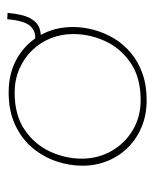

<svg xmlns="http://www.w3.org/2000/svg" viewBox="34 -464 435 544"><g transform="rotate(-90 252.0 -191.5)"><path d="M240 6Q200 6 166.5 -7.5Q133 -21 108 -45.5Q83 -70 69 -103.5Q55 -137 55 -176Q55 -213 67.5 -250Q80 -287 105.5 -317.5Q131 -348 170.5 -366.5Q210 -385 263 -385Q317 -385 358.5 -361.5Q400 -338 424 -296.5Q448 -255 448 -203Q448 -174 440 -144Q432 -114 416 -87Q400 -60 375 -39Q350 -18 316.5 -6Q283 6 240 6ZM241 -11Q305 -11 346.5 -39.5Q388 -68 408 -111.5Q428 -155 428 -202Q428 -236 416 -266Q404 -296 381.5 -319Q359 -342 328.5 -355Q298 -368 262 -368Q198 -368 156.5 -339.5Q115 -311 95 -267.5Q75 -224 75 -178Q75 -132 96.5 -94Q118 -56 155.5 -33.5Q193 -11 241 -11ZM410 -310Q435 -307 450.5 -323.5Q466 -340 470 -389L488 -388Q484 -344 472.5 -323.5Q461 -303 444 -297.5Q427 -292 407 -294Z"/></g></svg>

Font: Josefin Sans Thin Thin
Style: Italic
Weight: 250
Italic angle: -7°
Version: Version 2.000